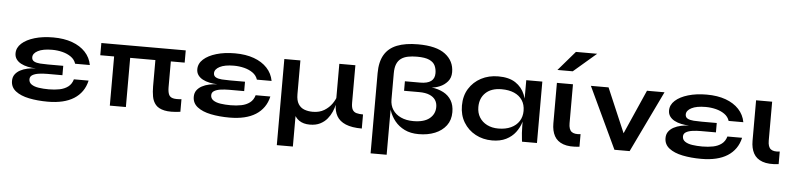

<svg xmlns="http://www.w3.org/2000/svg" viewBox="-51 -1053 6400 1548"><g transform="rotate(5 3148.5 -279.5)"><path d="M348 12Q265 12 196.5 -2Q128 -16 87.5 -47.5Q47 -79 47 -130Q47 -161 62.5 -182.5Q78 -204 104 -218Q130 -232 162.5 -239Q195 -246 229 -247Q195 -248 164 -254.5Q133 -261 108.5 -274Q84 -287 70 -307Q56 -327 56 -354Q56 -400 94 -434.5Q132 -469 198 -488.5Q264 -508 348 -508Q436 -508 502 -484Q568 -460 609 -416Q650 -372 661 -312H542Q531 -346 501 -367Q471 -388 431 -398Q391 -408 348 -408Q274 -408 233.5 -387Q193 -366 193 -334Q193 -311 212 -301Q231 -291 261 -289Q291 -287 325 -287H448V-211H325Q290 -211 258 -206.5Q226 -202 206 -190Q186 -178 186 -155Q186 -129 208 -114Q230 -99 267 -93.5Q304 -88 348 -88Q395 -88 435 -96Q475 -104 503.5 -125.5Q532 -147 543 -186H662Q651 -137 625 -100Q599 -63 559.5 -38Q520 -13 467 -0.5Q414 12 348 12Z M850 -427H980V0H850ZM1421 -497V-398H738V-497ZM1309 -191Q1309 -153 1318 -131.5Q1327 -110 1351.5 -103.5Q1376 -97 1421 -102V0Q1340 11 1292 0.5Q1244 -10 1221 -37Q1198 -64 1191 -102.5Q1184 -141 1184 -185V-427H1309Z M1819 12Q1736 12 1667.5 -2Q1599 -16 1558.5 -47.5Q1518 -79 1518 -130Q1518 -161 1533.5 -182.5Q1549 -204 1575 -218Q1601 -232 1633.5 -239Q1666 -246 1700 -247Q1666 -248 1635 -254.5Q1604 -261 1579.5 -274Q1555 -287 1541 -307Q1527 -327 1527 -354Q1527 -400 1565 -434.5Q1603 -469 1669 -488.5Q1735 -508 1819 -508Q1907 -508 1973 -484Q2039 -460 2080 -416Q2121 -372 2132 -312H2013Q2002 -346 1972 -367Q1942 -388 1902 -398Q1862 -408 1819 -408Q1745 -408 1704.5 -387Q1664 -366 1664 -334Q1664 -311 1683 -301Q1702 -291 1732 -289Q1762 -287 1796 -287H1919V-211H1796Q1761 -211 1729 -206.5Q1697 -202 1677 -190Q1657 -178 1657 -155Q1657 -129 1679 -114Q1701 -99 1738 -93.5Q1775 -88 1819 -88Q1866 -88 1906 -96Q1946 -104 1974.5 -125.5Q2003 -147 2014 -186H2133Q2122 -137 2096 -100Q2070 -63 2030.5 -38Q1991 -13 1938 -0.5Q1885 12 1819 12Z M2890 7Q2809 7 2759 -14Q2709 -35 2686.5 -74.5Q2664 -114 2664 -169V-497H2794V-194Q2794 -156 2804.5 -137.5Q2815 -119 2836.5 -113Q2858 -107 2890 -107ZM2671 -239 2672 -205Q2670 -191 2664 -164.5Q2658 -138 2645 -108Q2632 -78 2609.5 -50.5Q2587 -23 2552.5 -5.5Q2518 12 2469 12Q2417 12 2382.5 -11.5Q2348 -35 2332 -83L2349 -104V200H2219V-497H2349V-224Q2349 -173 2367 -144.5Q2385 -116 2415.5 -104.5Q2446 -93 2484 -93Q2538 -93 2576.5 -116.5Q2615 -140 2638.5 -174Q2662 -208 2671 -239Z M3606 -188Q3606 -124 3572.5 -79.5Q3539 -35 3481.5 -11.5Q3424 12 3350 12Q3284 12 3236 -11.5Q3188 -35 3157 -73.5Q3126 -112 3110.5 -158Q3095 -204 3095 -248L2978 -238V-449Q2978 -540 3011.5 -597.5Q3045 -655 3113 -682Q3181 -709 3283 -709Q3432 -709 3504 -654Q3576 -599 3576 -509Q3576 -463 3550 -433Q3524 -403 3488 -388Q3452 -373 3422 -372Q3477 -365 3518.5 -343Q3560 -321 3583 -282.5Q3606 -244 3606 -188ZM3327 -403Q3385 -403 3414 -424.5Q3443 -446 3443 -489Q3443 -522 3430.5 -549.5Q3418 -577 3383.5 -593Q3349 -609 3283 -609Q3243 -609 3210.5 -602.5Q3178 -596 3155 -579.5Q3132 -563 3120 -534Q3108 -505 3108 -459V-248Q3108 -200 3131 -164.5Q3154 -129 3197 -109Q3240 -89 3298 -89Q3385 -89 3429 -125Q3473 -161 3473 -218Q3473 -251 3457 -275Q3441 -299 3408.5 -312.5Q3376 -326 3326 -326H3203V-403ZM2978 -238 3084 -258H3108V200H2978Z M3944 11Q3870 11 3809.5 -21.5Q3749 -54 3713.5 -112.5Q3678 -171 3678 -248Q3678 -327 3714 -385Q3750 -443 3811.5 -475.5Q3873 -508 3951 -508Q4037 -508 4089.5 -473.5Q4142 -439 4166 -380Q4190 -321 4190 -248Q4190 -204 4176 -158.5Q4162 -113 4133 -74.5Q4104 -36 4057 -12.5Q4010 11 3944 11ZM3986 -89Q4045 -89 4088 -109Q4131 -129 4154 -165Q4177 -201 4177 -248Q4177 -299 4153.5 -334.5Q4130 -370 4087.5 -388.5Q4045 -407 3986 -407Q3903 -407 3857 -363.5Q3811 -320 3811 -248Q3811 -200 3833 -164.5Q3855 -129 3894.5 -109Q3934 -89 3986 -89ZM4177 -497H4307V0H4186Q4186 -3 4183.5 -22.5Q4181 -42 4179 -70.5Q4177 -99 4177 -128Z M4651 0Q4570 10 4520 -8Q4470 -26 4447.5 -67.5Q4425 -109 4425 -169V-497H4555V-182Q4555 -131 4578.5 -113Q4602 -95 4651 -102ZM4420 -601 4556 -759H4728L4544 -601Z M5019 -85H4972L5154 -497H5296L5057 0H4934L4700 -497H4843Z M5637 12Q5554 12 5485.5 -2Q5417 -16 5376.5 -47.5Q5336 -79 5336 -130Q5336 -161 5351.5 -182.5Q5367 -204 5393 -218Q5419 -232 5451.5 -239Q5484 -246 5518 -247Q5484 -248 5453 -254.5Q5422 -261 5397.5 -274Q5373 -287 5359 -307Q5345 -327 5345 -354Q5345 -400 5383 -434.5Q5421 -469 5487 -488.5Q5553 -508 5637 -508Q5725 -508 5791 -484Q5857 -460 5898 -416Q5939 -372 5950 -312H5831Q5820 -346 5790 -367Q5760 -388 5720 -398Q5680 -408 5637 -408Q5563 -408 5522.5 -387Q5482 -366 5482 -334Q5482 -311 5501 -301Q5520 -291 5550 -289Q5580 -287 5614 -287H5737V-211H5614Q5579 -211 5547 -206.5Q5515 -202 5495 -190Q5475 -178 5475 -155Q5475 -129 5497 -114Q5519 -99 5556 -93.5Q5593 -88 5637 -88Q5684 -88 5724 -96Q5764 -104 5792.5 -125.5Q5821 -147 5832 -186H5951Q5940 -137 5914 -100Q5888 -63 5848.5 -38Q5809 -13 5756 -0.5Q5703 12 5637 12Z M6263 0Q6182 10 6132 -8Q6082 -26 6059.5 -67.5Q6037 -109 6037 -169V-497H6167V-182Q6167 -131 6190.5 -113Q6214 -95 6263 -102Z"/></g></svg>

Font: Syne
Style: Bold
Weight: 700
Designer: Lucas Descroix
Foundry: Bonjour Monde
Version: Version 2.200